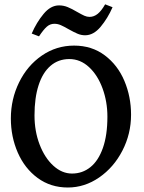

<svg xmlns="http://www.w3.org/2000/svg" viewBox="-20 -837 655 872"><path d="M29.3 -298.8Q29.3 -386.7 66.7 -462.9Q104 -539.1 169.9 -584.5Q235.8 -629.9 316.4 -629.9Q397 -629.9 455.8 -585.7Q514.6 -541.5 544.9 -469.7Q575.2 -397.9 575.2 -315.9Q575.2 -229 535.9 -152.8Q496.6 -76.7 430.4 -31Q364.3 14.6 288.1 14.6Q210 14.6 151.1 -28.6Q92.3 -71.8 60.8 -143.8Q29.3 -215.8 29.3 -298.8ZM136.7 -313Q136.7 -241.2 159.9 -180.7Q183.1 -120.1 222.2 -84.5Q261.2 -48.8 307.1 -48.8Q354.5 -48.8 390.6 -77.9Q426.8 -106.9 447.3 -165Q467.8 -223.1 467.8 -307.1Q467.8 -375 445.8 -435.3Q423.8 -495.6 384.3 -532.2Q344.7 -568.8 294.9 -568.8Q245.1 -568.8 209.5 -538.1Q173.8 -507.3 155.3 -450Q136.7 -392.6 136.7 -313ZM292 -704.1Q270 -716.8 255.9 -722.9Q241.7 -729 227.1 -729Q207.5 -729 192.4 -715.6Q177.2 -702.1 157.2 -671.9L124 -684.6Q146 -735.4 178 -773.9Q210 -812.5 248 -812.5Q268.6 -812.5 287.1 -804.9Q305.7 -797.4 330.6 -782.7Q351.1 -771 363 -765.6Q375 -760.3 386.7 -760.3Q406.7 -760.3 423.8 -774.2Q440.9 -788.1 457.5 -817.4L491.2 -804.2Q469.2 -753.9 437 -715.3Q404.8 -676.8 366.7 -676.8Q349.1 -676.8 332.8 -683.6Q316.4 -690.4 292 -704.1Z"/></svg>

Font: David Libre Medium
Style: Regular
Weight: 500
Version: Version 1.000